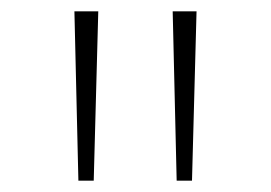

<svg xmlns="http://www.w3.org/2000/svg" viewBox="-20 -678 477 338"><path d="M118 -360 111 -658H153L145 -360ZM291 -360 284 -658H326L318 -360Z"/></svg>

Font: Ysabeau Office ExtraLight
Style: Regular
Weight: 250
Designer: Christian Thalmann (Catharsis Fonts)
Version: Version 2.001;gftools[0.9.30]; featfreeze: tnum,lnum,ss02